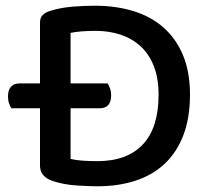

<svg xmlns="http://www.w3.org/2000/svg" viewBox="-20 -640 733 672"><path d="M645 -309Q645 -228 622 -167.5Q599 -107 556.5 -67Q514 -27 454 -7.5Q394 12 321 12Q289 12 246 9Q203 6 166 -6Q120 -21 120 -60V-261H20Q15 -268 11.5 -278.5Q8 -289 8 -303Q8 -325 18.5 -336.5Q29 -348 47 -348H120V-561Q120 -578 129.5 -587.5Q139 -597 156 -602Q191 -613 232 -616.5Q273 -620 312 -620Q386 -620 447.5 -601Q509 -582 553 -543Q597 -504 621 -445.5Q645 -387 645 -309ZM535 -308Q535 -367 518 -409.5Q501 -452 471 -479Q441 -506 401 -519Q361 -532 315 -532Q262 -532 227 -525V-348H357Q361 -341 365 -330.5Q369 -320 369 -307Q369 -261 329 -261H227V-84Q247 -79 271.5 -77.5Q296 -76 321 -76Q425 -76 480 -134.5Q535 -193 535 -308Z"/></svg>

Font: Baloo Tammudu 2 Medium
Style: Regular
Weight: 500
Designer: Maithili Shingre, Omkar Shende and Ek Type
Foundry: Ek Type
Version: Version 1.640;hotconv 1.0.111;makeotfexe 2.5.65597; ttfautoh